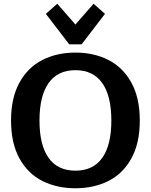

<svg xmlns="http://www.w3.org/2000/svg" viewBox="-20 -991 806 1026"><path d="M225 -917 286 -971 383 -860 480 -971 541 -917 416 -754H350ZM39 -347Q39 -469 84.5 -550.5Q130 -632 207.5 -671Q285 -710 383 -710Q481 -710 558.5 -671Q636 -632 681.5 -550.5Q727 -469 727 -347Q727 -225 681.5 -143.5Q636 -62 558.5 -23.5Q481 15 383 15Q285 15 207.5 -23.5Q130 -62 84.5 -143.5Q39 -225 39 -347ZM575 -347Q575 -478 526.5 -547Q478 -616 383 -616Q288 -616 239.5 -547Q191 -478 191 -347Q191 -216 239.5 -147.5Q288 -79 383 -79Q478 -79 526.5 -147.5Q575 -216 575 -347Z"/></svg>

Font: Maitree
Style: Bold
Weight: 700
Designer: CadsonDemak Team
Foundry: CadsonDemak
Version: Version 1.002